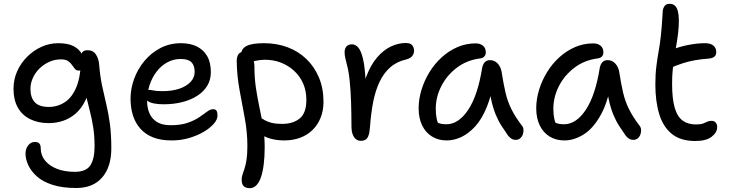

<svg xmlns="http://www.w3.org/2000/svg" viewBox="-20 -728 3832 1009"><path d="M381 260Q307 260 255 243Q203 226 172.5 198Q142 170 128 138.5Q114 107 114 80Q114 54 128 36Q142 18 163 18Q180 18 187 26.5Q194 35 194 51Q194 88 217 116Q240 144 280 159.5Q320 175 373 175Q433 175 455 140.5Q477 106 477 42Q477 -13 470 -58Q463 -103 452.5 -143Q442 -183 433 -222Q424 -261 419 -305L457 -295Q448 -239 428 -198.5Q408 -158 378.5 -132Q349 -106 312.5 -93.5Q276 -81 236 -81Q180 -81 138 -102Q96 -123 73.5 -163Q51 -203 51 -262Q51 -310 70 -353Q89 -396 122.5 -429.5Q156 -463 198 -482Q240 -501 286 -501Q337 -501 366.5 -485.5Q396 -470 409 -446Q422 -422 422 -397Q422 -383 414 -370Q406 -357 395 -357Q381 -357 373.5 -366Q366 -375 358.5 -386.5Q351 -398 338 -407Q325 -416 300 -416Q268 -416 239 -403Q210 -390 187.5 -368Q165 -346 152.5 -318Q140 -290 140 -261Q140 -215 163 -190.5Q186 -166 236 -166Q283 -166 321.5 -191.5Q360 -217 382.5 -273Q405 -329 405 -420Q405 -443 412.5 -453.5Q420 -464 441 -464Q470 -464 484.5 -441Q499 -418 501 -389Q506 -327 516.5 -277.5Q527 -228 538.5 -180.5Q550 -133 557.5 -77.5Q565 -22 565 52Q565 149 517 204.5Q469 260 381 260Z M882 10Q825 10 784.5 -6Q744 -22 717.5 -52Q691 -82 678.5 -122Q666 -162 666 -210Q666 -261 684.5 -312.5Q703 -364 738 -406.5Q773 -449 822 -475Q871 -501 932 -501Q979 -501 1014 -484Q1049 -467 1068.5 -433.5Q1088 -400 1088 -349Q1088 -308 1069 -277Q1050 -246 1016.5 -224.5Q983 -203 938 -191.5Q893 -180 841 -180Q781 -180 757 -196.5Q733 -213 733 -233Q733 -245 739 -250.5Q745 -256 759 -256Q770 -256 786.5 -252.5Q803 -249 834 -249Q884 -249 921.5 -261.5Q959 -274 981 -297Q1003 -320 1003 -350Q1003 -384 986 -401Q969 -418 930 -418Q891 -418 858.5 -400Q826 -382 802.5 -351Q779 -320 766 -280.5Q753 -241 753 -198Q753 -162 765 -133.5Q777 -105 804 -87.5Q831 -70 877 -70Q931 -70 967.5 -83Q1004 -96 1028 -112.5Q1052 -129 1068.5 -141.5Q1085 -154 1099 -154Q1113 -154 1118 -146Q1123 -138 1123 -120Q1123 -100 1103.5 -77.5Q1084 -55 1050 -35Q1016 -15 973 -2.5Q930 10 882 10Z M1474 10Q1425 10 1387 -4Q1349 -18 1326.5 -39.5Q1304 -61 1304 -86Q1304 -98 1310 -107Q1316 -116 1330 -116Q1340 -116 1349 -110Q1358 -104 1371 -96.5Q1384 -89 1405.5 -83Q1427 -77 1464 -77Q1520 -77 1555 -105.5Q1590 -134 1590 -203Q1590 -251 1573 -289.5Q1556 -328 1525.5 -356Q1495 -384 1456 -399Q1417 -414 1372 -414Q1349 -414 1327 -409Q1305 -404 1289 -404Q1277 -404 1267.5 -409.5Q1258 -415 1253 -425Q1248 -435 1248 -445Q1248 -472 1276 -486.5Q1304 -501 1368 -501Q1434 -501 1490.5 -480Q1547 -459 1589.5 -418.5Q1632 -378 1656 -321Q1680 -264 1680 -193Q1680 -147 1665 -109.5Q1650 -72 1622.5 -45Q1595 -18 1557 -4Q1519 10 1474 10ZM1292 261Q1280 261 1270 256.5Q1260 252 1255 242Q1250 232 1250 217Q1250 202 1254.5 189Q1259 176 1265 158Q1271 140 1275.5 112Q1280 84 1280 40Q1280 -33 1266.5 -106Q1253 -179 1239 -254.5Q1225 -330 1224 -406Q1224 -431 1233.5 -443.5Q1243 -456 1261 -456Q1277 -456 1289.5 -445.5Q1302 -435 1309.5 -417.5Q1317 -400 1317 -379Q1317 -319 1325 -265.5Q1333 -212 1344 -161Q1355 -110 1363 -59Q1371 -8 1371 46Q1371 95 1366 135Q1361 175 1351.5 203Q1342 231 1327 246Q1312 261 1292 261Z M1876 12Q1861 12 1850 3Q1839 -6 1833 -23Q1827 -40 1827 -61Q1827 -126 1825 -189Q1823 -252 1817.5 -305Q1812 -358 1802 -392Q1796 -415 1793.5 -428Q1791 -441 1791 -454Q1791 -472 1800.5 -483.5Q1810 -495 1830 -495Q1848 -495 1862.5 -478.5Q1877 -462 1887 -421.5Q1897 -381 1901 -309Q1905 -237 1903 -127L1871 -156Q1878 -253 1902.5 -319.5Q1927 -386 1961.5 -426Q1996 -466 2035 -484Q2074 -502 2112 -502Q2137 -502 2146.5 -490Q2156 -478 2156 -461Q2156 -447 2147 -434.5Q2138 -422 2116 -416Q2064 -404 2030 -373.5Q1996 -343 1974.5 -297.5Q1953 -252 1941.5 -194Q1930 -136 1925 -68Q1923 -36 1917.5 -18.5Q1912 -1 1902 5.5Q1892 12 1876 12Z M2328 10Q2283 10 2249.5 -11Q2216 -32 2198 -70Q2180 -108 2180 -159Q2180 -207 2195 -256Q2210 -305 2237 -349Q2264 -393 2301.5 -427Q2339 -461 2384 -480.5Q2429 -500 2480 -500Q2503 -500 2518 -488Q2533 -476 2533 -452Q2533 -440 2525.5 -431.5Q2518 -423 2503 -421Q2433 -412 2380.5 -372Q2328 -332 2299 -275Q2270 -218 2270 -156Q2270 -127 2275 -103.5Q2280 -80 2297 -43L2245 -112Q2268 -89 2283.5 -82Q2299 -75 2326 -75Q2390 -75 2440.5 -151Q2491 -227 2514 -372Q2518 -391 2528 -401.5Q2538 -412 2555 -412Q2579 -412 2596 -393.5Q2613 -375 2617 -345Q2626 -287 2636.5 -241.5Q2647 -196 2667 -155.5Q2687 -115 2721 -70Q2730 -60 2731 -47Q2732 -34 2727.5 -21.5Q2723 -9 2713.5 -1Q2704 7 2691 7Q2677 7 2668 1Q2659 -5 2651 -14Q2632 -41 2615 -67.5Q2598 -94 2584 -128.5Q2570 -163 2560 -210.5Q2550 -258 2546 -323L2579 -324Q2565 -232 2539 -167.5Q2513 -103 2478 -64.5Q2443 -26 2404.5 -8Q2366 10 2328 10Z M2946 10Q2901 10 2867.5 -11Q2834 -32 2816 -70Q2798 -108 2798 -159Q2798 -207 2813 -256Q2828 -305 2855 -349Q2882 -393 2919.5 -427Q2957 -461 3002 -480.5Q3047 -500 3098 -500Q3121 -500 3136 -488Q3151 -476 3151 -452Q3151 -440 3143.5 -431.5Q3136 -423 3121 -421Q3051 -412 2998.5 -372Q2946 -332 2917 -275Q2888 -218 2888 -156Q2888 -127 2893 -103.5Q2898 -80 2915 -43L2863 -112Q2886 -89 2901.5 -82Q2917 -75 2944 -75Q3008 -75 3058.5 -151Q3109 -227 3132 -372Q3136 -391 3146 -401.5Q3156 -412 3173 -412Q3197 -412 3214 -393.5Q3231 -375 3235 -345Q3244 -287 3254.5 -241.5Q3265 -196 3285 -155.5Q3305 -115 3339 -70Q3348 -60 3349 -47Q3350 -34 3345.5 -21.5Q3341 -9 3331.5 -1Q3322 7 3309 7Q3295 7 3286 1Q3277 -5 3269 -14Q3250 -41 3233 -67.5Q3216 -94 3202 -128.5Q3188 -163 3178 -210.5Q3168 -258 3164 -323L3197 -324Q3179 -201 3139 -127.5Q3099 -54 3048 -22Q2997 10 2946 10Z M3634 13Q3557 13 3511 -24Q3465 -61 3444.5 -128Q3424 -195 3424 -284Q3424 -338 3429.5 -381Q3435 -424 3442 -463Q3449 -502 3453 -541Q3458 -588 3459.5 -617.5Q3461 -647 3463 -672Q3465 -686 3473 -697Q3481 -708 3500 -708Q3532 -708 3542 -670.5Q3552 -633 3544 -557Q3539 -517 3533.5 -486Q3528 -455 3523.5 -425.5Q3519 -396 3515.5 -363.5Q3512 -331 3512 -288Q3512 -208 3526 -161Q3540 -114 3568 -94Q3596 -74 3637 -74Q3662 -74 3675 -79Q3688 -84 3697 -88.5Q3706 -93 3719 -93Q3733 -93 3741 -84Q3749 -75 3749 -60Q3749 -32 3720 -9.5Q3691 13 3634 13ZM3513 -375Q3487 -363 3472.5 -373Q3458 -383 3458 -402Q3458 -423 3468.5 -439Q3479 -455 3520 -470Q3556 -484 3601 -492.5Q3646 -501 3685 -501Q3714 -501 3729 -488.5Q3744 -476 3744 -455Q3744 -438 3734 -430Q3724 -422 3704 -420Q3662 -417 3629.5 -411Q3597 -405 3569.5 -396Q3542 -387 3513 -375Z"/></svg>

Font: Shantell Sans
Style: Regular
Weight: 400
Designer: Stephen Nixon, Anya Danilova, Shantell Martin
Foundry: Arrow Type
Version: Version 1.008;[ac192a2d6]